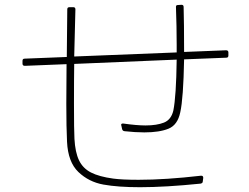

<svg xmlns="http://www.w3.org/2000/svg" viewBox="-20 -793 1040 802"><path d="M74 -527V-539Q74 -548 83 -548L259 -555L261 -754Q261 -763 270 -763H286Q295 -763 295 -754L290 -557L718 -574V-607Q718 -682 715 -763V-765Q715 -772 723 -772L738 -773Q747 -773 747 -764Q749 -697 749 -576L924 -583Q934 -583 934 -574V-561Q934 -552 925 -552L749 -545Q746 -382 733 -324Q722 -271 684 -255.5Q646 -240 583 -240Q545 -240 500 -245Q492 -246 490 -254L487 -268L486 -271Q486 -277 493 -277H495Q551 -269 588 -269Q635 -269 665 -281Q695 -293 704 -331Q716 -390 718 -544L290 -526Q289 -467 289 -360Q289 -247 291 -213Q294 -157 310 -123.5Q326 -90 360 -72.5Q394 -55 453 -47Q490 -42 559 -42Q671 -42 819 -59H821Q829 -59 829 -50L827 -35Q827 -28 818 -26Q671 -11 565 -11Q473 -11 412 -22Q351 -33 307.5 -74.5Q264 -116 260 -201Q257 -260 257 -359L258 -525L84 -518Q74 -518 74 -527Z"/></svg>

Font: LINE Seed JP_TTF Thin
Style: Regular
Weight: 250
Designer: LY Corporation & Fontrix & Fontworks
Version: Version 1.008